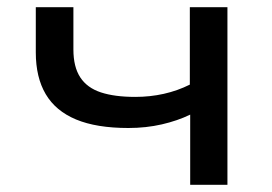

<svg xmlns="http://www.w3.org/2000/svg" viewBox="-20 -511 753 531"><path d="M506 0V-194Q471 -177 427.5 -167Q384 -157 335 -157Q247 -157 190.5 -180.5Q134 -204 106.5 -250.5Q79 -297 79 -366V-491H183V-374Q183 -326 202 -297Q221 -268 259 -255.5Q297 -243 354 -243Q395 -243 433 -251.5Q471 -260 505 -277V-491H609V0Z"/></svg>

Font: Nunito Sans 10pt Expanded Medium
Style: Regular
Weight: 500
Width: 7
Designer: Vernon Adams
Foundry: Vernon Adams
Version: Version 3.101;gftools[0.9.27]